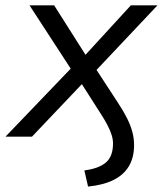

<svg xmlns="http://www.w3.org/2000/svg" viewBox="-40 -506 603 711"><path d="M286.1 184.9 272.4 125Q325.3 118.4 351.9 95.9Q378.5 73.4 378.5 25.4Q378.5 10.2 373.4 -6.2Q368.4 -22.6 357.7 -43.1Q347.1 -63.5 329.9 -89.8L252.8 -210.6L277 -209L78.5 0H-19.6L237.4 -268L235.8 -230.4L69.3 -486.3H160.5L285.7 -288.8H263.5L444.6 -486.3H543.2L303.8 -232.5L303.3 -268.9L396.8 -125.5Q417.4 -94.3 430.4 -68.3Q443.5 -42.2 450 -17.9Q456.5 6.4 456.5 31.5Q456.5 77.7 437 110Q417.4 142.4 379.5 160.9Q341.6 179.4 286.1 184.9Z"/></svg>

Font: Nunito Sans 12pt ExtraLight
Style: Italic
Weight: 200
Italic angle: -9°
Designer: Vernon Adams
Foundry: Vernon Adams
Version: Version 3.101;gftools[0.9.27]